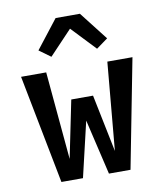

<svg xmlns="http://www.w3.org/2000/svg" viewBox="-85 -833 770 903"><g transform="rotate(-10 300.0 -382.0)"><path d="M135 0 34 -520H154L192 -100L248 -374H352L408 -100L446 -520H566L465 0H362L300 -264L238 0ZM191 -588 136 -628 242 -764H358L464 -628L409 -588L300 -703Z"/></g></svg>

Font: Iosevka Fixed Extended
Style: Bold
Weight: 700
Width: 7
Monospace: yes
Designer: Belleve Invis
Foundry: Belleve Invis
Version: Version 24.1.1; ttfautohint (v1.8.4)